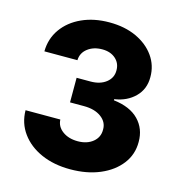

<svg xmlns="http://www.w3.org/2000/svg" viewBox="-110 -835 887 943"><g transform="rotate(15 333.5 -363.5)"><path d="M330.3 9.9Q247.2 9.9 182.9 -18.6Q118.6 -47.2 81.9 -97.7Q45.1 -148.1 44.4 -213.8H221.2Q222.7 -177.9 253.6 -155.4Q284.4 -132.8 331 -132.8Q377.8 -132.8 407.7 -157.1Q437.5 -181.5 436.8 -220.2Q437.5 -258.5 404.3 -283Q371.1 -307.5 316.1 -307.5H245.4V-432.5H316.1Q364.7 -432.5 395.1 -456.3Q425.4 -480.1 425.1 -517.8Q425.4 -554.3 399.5 -577.2Q373.6 -600.1 331.7 -600.1Q287.6 -600.1 257.8 -577.2Q228 -554.3 226.9 -517H58.9Q59.7 -581.7 95 -631.4Q130.3 -681.1 191.8 -709.2Q253.2 -737.2 331.7 -737.2Q409.8 -737.2 468.9 -709.9Q528.1 -682.5 561.4 -635.5Q594.8 -588.4 594.5 -529.1Q594.8 -468 554.5 -428.1Q514.2 -388.1 451 -378.9V-373.2Q535.2 -363.3 578.5 -318.5Q621.8 -273.8 621.4 -206.7Q621.8 -143.5 584.3 -94.6Q546.9 -45.8 481.2 -17.9Q415.5 9.9 330.3 9.9Z"/></g></svg>

Font: Inter UI Extra Bold
Style: Regular
Weight: 800
Designer: Rasmus Andersson
Foundry: rsms
Version: 3.2;8d6f07862